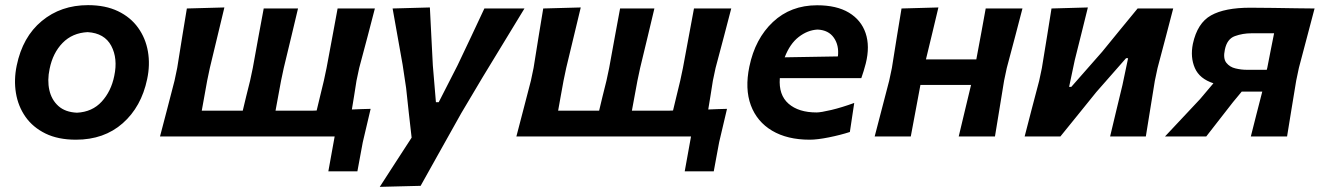

<svg xmlns="http://www.w3.org/2000/svg" viewBox="-20 -531 5138 747"><path d="M275.5 12.5Q206 12.5 157 -11.5Q108 -35.5 79.2 -76.5Q50.5 -117.5 42 -169Q33.5 -220.5 45 -276Q68 -387.5 142.5 -449.2Q217 -511 322.5 -511Q390 -511 439 -487.5Q488 -464 517.2 -423.2Q546.5 -382.5 555.5 -330.8Q564.5 -279 552.5 -223Q530 -115.5 457.5 -51.5Q385 12.5 275.5 12.5ZM279.5 -92.5Q339 -95.5 375.8 -135.8Q412.5 -176 424.5 -235.5Q439 -303.5 412.8 -352.8Q386.5 -402 321 -406Q261.5 -403 223.5 -364Q185.5 -325 173 -263Q163.5 -218.5 172 -180.5Q180.5 -142.5 207.2 -118.5Q234 -94.5 279.5 -92.5Z M1257.5 135.5 1282 0H602.5Q616.5 -53.5 629.8 -104.2Q643 -155 659 -217L669.5 -267Q681 -339.5 689.5 -391.8Q698 -444 707 -498L853 -502Q840 -447.5 827 -393.8Q814 -340 796.5 -267L786 -217Q780 -183 774.8 -154.8Q769.5 -126.5 765 -100.5H924.5Q930.5 -126.5 937.5 -154.8Q944.5 -183 953 -217L963.5 -266.5Q976.5 -339.5 986.2 -391.5Q996 -443.5 1006 -498H1139.5Q1126.5 -443.5 1114 -391Q1101.5 -338.5 1084 -266.5L1073.5 -217Q1067 -183 1062 -154.8Q1057 -126.5 1052 -100.5H1197.5Q1204.5 -101 1212 -101Q1218 -127 1225 -155Q1232 -183 1240 -217L1250.5 -266.5Q1264 -339.5 1273.8 -391.5Q1283.5 -443.5 1293.5 -498H1438.5Q1424.5 -444 1410.8 -391.5Q1397 -339 1377.5 -266.5L1367 -217Q1362 -184 1357.5 -156.8Q1353 -129.5 1349 -105Q1367.5 -106 1385.8 -106.5Q1404 -107 1422 -107.5Q1405.5 -37 1391.5 22Q1386 50 1381 78.5Q1376 107 1370.5 135.5Z M1457.5 196Q1487.5 149.5 1519 100.8Q1550.5 52 1581.5 4.5Q1576 -43.5 1570.5 -92Q1565 -140.5 1560 -189L1546.5 -279Q1537 -332.5 1527 -388.5Q1517 -444.5 1507.5 -498L1652.5 -502Q1655.5 -444.5 1658.2 -389.5Q1661 -334.5 1664 -276.5L1676 -133.5H1687L1760 -276.5Q1787 -333 1812.8 -387.8Q1838.5 -442.5 1864.5 -498H2020.5Q1996 -457.5 1973 -420Q1950 -382.5 1923 -337.8Q1896 -293 1858 -231L1774.5 -90.5Q1721 5 1683.8 71.5Q1646.5 138 1616.5 192Z M2644 135.5 2668.5 0H1989Q2003 -53.5 2016.2 -104.2Q2029.5 -155 2045.5 -217L2056 -267Q2067.5 -339.5 2076 -391.8Q2084.5 -444 2093.5 -498L2239.5 -502Q2226.5 -447.5 2213.5 -393.8Q2200.5 -340 2183 -267L2172.5 -217Q2166.5 -183 2161.2 -154.8Q2156 -126.5 2151.5 -100.5H2311Q2317 -126.5 2324 -154.8Q2331 -183 2339.5 -217L2350 -266.5Q2363 -339.5 2372.8 -391.5Q2382.5 -443.5 2392.5 -498H2526Q2513 -443.5 2500.5 -391Q2488 -338.5 2470.5 -266.5L2460 -217Q2453.5 -183 2448.5 -154.8Q2443.5 -126.5 2438.5 -100.5H2584Q2591 -101 2598.5 -101Q2604.5 -127 2611.5 -155Q2618.5 -183 2626.5 -217L2637 -266.5Q2650.5 -339.5 2660.2 -391.5Q2670 -443.5 2680 -498H2825Q2811 -444 2797.2 -391.5Q2783.5 -339 2764 -266.5L2753.5 -217Q2748.5 -184 2744 -156.8Q2739.5 -129.5 2735.5 -105Q2754 -106 2772.2 -106.5Q2790.5 -107 2808.5 -107.5Q2792 -37 2778 22Q2772.5 50 2767.5 78.5Q2762.5 107 2757 135.5Z M3130.5 12.5Q3043 12.5 2984 -22.5Q2925 -57.5 2901.2 -121.5Q2877.5 -185.5 2895.5 -272Q2918 -380.5 2987.2 -445.5Q3056.5 -510.5 3159 -510.5Q3235 -510.5 3282.8 -481.8Q3330.5 -453 3347.8 -402Q3365 -351 3348.5 -284.5Q3340.5 -253.5 3331 -227H3014Q3009 -161.5 3048 -127.5Q3087 -93.5 3157 -93.5Q3173.5 -93.5 3214.5 -103.2Q3255.5 -113 3303.5 -130.5L3286.5 -17.5Q3249.5 -5.5 3204.5 3.5Q3159.5 12.5 3130.5 12.5ZM3161 -416Q3122 -414 3087.5 -387.2Q3053 -360.5 3033 -308L3240 -311.5Q3245 -354.5 3224.2 -384.2Q3203.5 -414 3161 -416Z M3383 0Q3397 -53.5 3410.2 -104.5Q3423.5 -155.5 3439.5 -217L3450 -266.5Q3461.5 -339.5 3470 -391.8Q3478.5 -444 3487.5 -498L3631 -502Q3619.5 -453.5 3608.2 -406.5Q3597 -359.5 3582.5 -300H3778.5Q3789.5 -359 3798 -404.5Q3806.5 -450 3815 -498H3958Q3944 -444 3930.2 -391.5Q3916.5 -339 3897 -266.5L3886.5 -217Q3876.5 -155 3868.2 -104.8Q3860 -54.5 3851 0H3710Q3722 -50 3733.2 -97.2Q3744.5 -144.5 3758 -200.5H3561Q3550.5 -144.5 3541.8 -97.8Q3533 -51 3523.5 0Z M3966.5 0Q3980.5 -54.5 3993.5 -104.5Q4006.5 -154.5 4023 -216.5L4033.5 -266Q4045 -337.5 4053.8 -390.5Q4062.5 -443.5 4071 -498L4212.5 -502Q4200 -452.5 4188.8 -406.2Q4177.5 -360 4161.5 -297L4139.5 -193H4148L4268 -329.5Q4301 -370 4336 -412.8Q4371 -455.5 4406 -498H4544.5Q4530.5 -443.5 4516.8 -391.8Q4503 -340 4483.5 -266L4473 -216.5Q4463 -155 4454.8 -104Q4446.5 -53 4438 0H4299Q4311 -51 4322.2 -97.2Q4333.5 -143.5 4347 -200L4369 -304.5H4361L4245.5 -173Q4211 -130 4176 -87Q4141 -44 4105.5 0Z M4512.5 0Q4547 -36.5 4581.2 -73.2Q4615.5 -110 4649 -145.5L4701 -207Q4647 -224.5 4628.8 -266.2Q4610.5 -308 4621 -360.5Q4638.5 -441.5 4691.8 -471.2Q4745 -501 4844 -501Q4887 -501 4934.2 -500.2Q4981.5 -499.5 5023.8 -498.8Q5066 -498 5094.5 -498Q5080 -444 5066.5 -391.8Q5053 -339.5 5033.5 -267L5023 -217Q5013 -155 5004.5 -104.8Q4996 -54.5 4987.5 0H4846.5Q4857.5 -44 4868.2 -85.8Q4879 -127.5 4891 -174.5H4811L4777 -133.5Q4751.5 -100.5 4725 -66.8Q4698.5 -33 4673 0ZM4829 -259.5H4908.5L4910.5 -267Q4917.5 -304.5 4924.2 -337.2Q4931 -370 4937 -401.5H4848.5Q4815 -401.5 4784.5 -390.5Q4754 -379.5 4745.5 -338Q4738 -303.5 4751.2 -286.8Q4764.5 -270 4786.8 -264.8Q4809 -259.5 4829 -259.5Z"/></svg>

Font: Commissioner Loud SemiBold
Style: Italic
Weight: 600
Italic angle: -12°
Designer: Kostas Bartsokas
Foundry: Kostas Bartsokas
Version: Version 1.000; ttfautohint (v1.8.3)